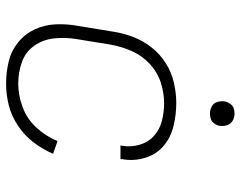

<svg xmlns="http://www.w3.org/2000/svg" viewBox="-98 -666 773 616"><g transform="rotate(90 288.0 -358.5)"><path d="M249 8Q283 8 317.5 -0.5Q352 -9 383.5 -30Q415 -51 437.5 -80.5Q460 -110 474 -143L433 -157Q418 -120 390 -89.5Q362 -59 324 -45Q286 -31 249 -31Q212 -31 179 -43Q146 -55 126.5 -83.5Q107 -112 103.5 -147.5Q100 -183 106 -219L124 -329Q130 -362 144 -394.5Q158 -427 184.5 -452Q211 -477 244.5 -488Q278 -499 311 -499Q340 -499 368 -492Q396 -485 416.5 -466.5Q437 -448 445 -420Q453 -392 448 -363Q448 -361 447 -359H491V-364Q498 -401 487 -437.5Q476 -474 449 -497Q422 -520 385.5 -529Q349 -538 311 -538Q279 -538 246 -530.5Q213 -523 183.5 -504.5Q154 -486 132.5 -458.5Q111 -431 99 -399.5Q87 -368 82 -335L64 -225Q57 -189 58.5 -152.5Q60 -116 74.5 -84.5Q89 -53 116 -31Q143 -9 177.5 -0.5Q212 8 249 8ZM345 -646Q354 -646 362.5 -649Q371 -652 376.5 -659.5Q382 -667 384 -676Q386 -688 382.5 -700Q379 -712 368.5 -718.5Q358 -725 345 -725Q336 -725 327.5 -722Q319 -719 313.5 -711Q308 -703 306 -695Q304 -682 307.5 -670Q311 -658 322 -652Q333 -646 345 -646Z"/></g></svg>

Font: Iosevka Sparkle Extralight
Style: Italic
Weight: 200
Italic angle: -9°
Designer: Belleve Invis
Foundry: Belleve Invis
Version: Version 4.5.0; ttfautohint (v1.8.3)